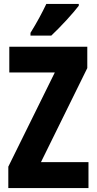

<svg xmlns="http://www.w3.org/2000/svg" viewBox="-20 -950 488 970"><path d="M378 -921V-930H214C193 -886 167 -837 134 -784V-770H239C287 -815 351 -885 378 -921ZM427 0V-131H187L421 -606V-714H27V-584H257L22 -108V0Z"/></svg>

Font: Noto Sans Lao UI ExtCond ExtBd
Style: Regular
Weight: 800
Width: 2
Designer: Monotype Design Team
Foundry: Monotype Imaging Inc.
Version: Version 2.000